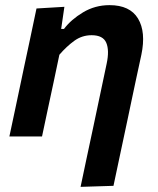

<svg xmlns="http://www.w3.org/2000/svg" viewBox="-20 -531 616 747"><path d="M293.5 196Q304.5 143.5 317.2 83.5Q330 23.5 344 -42Q356.5 -102 369.5 -162.8Q382.5 -223.5 395 -283.5Q406 -335 393.5 -364.5Q381 -394 336.5 -394Q299 -394 269 -372.2Q239 -350.5 211 -318L188.5 -211Q176 -153.5 165.5 -103.8Q155 -54 143.5 0H16.5Q28 -54 38.8 -104.8Q49.5 -155.5 62.5 -217L73 -267Q84 -318.5 96.5 -377Q109 -435.5 122 -498L230.5 -504.5L218 -418.5H229Q256.5 -455 303.2 -483Q350 -511 406 -511Q485.5 -511 517 -458.8Q548.5 -406.5 530 -318Q519 -268 509.8 -224.5Q500.5 -181 492.5 -143L476 -64.5Q461 5.5 448 67Q435 128.5 421.5 192Z"/></svg>

Font: Commissioner SemiBold
Style: Italic
Weight: 600
Italic angle: -12°
Designer: Kostas Bartsokas
Foundry: Kostas Bartsokas
Version: Version 1.000; ttfautohint (v1.8.3)